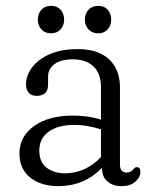

<svg xmlns="http://www.w3.org/2000/svg" viewBox="-20 -626 520 657"><path d="M46.5 -101Q46.5 -158.5 96.2 -194.5Q146 -230.5 230.5 -230.5Q280 -230.5 325.5 -217V-328Q325.5 -374.5 299.8 -398.8Q274 -423 229.5 -423Q187.5 -423 166 -406.2Q144.5 -389.5 144.5 -365V-336.5Q144.5 -298 105 -298Q87 -298 78 -308.8Q69 -319.5 69 -336.5Q69 -368 90 -395.8Q111 -423.5 150.5 -440.8Q190 -458 246 -458Q316 -458 353.2 -423Q390.5 -388 390.5 -327.5V-63Q390.5 -35.5 413.5 -35.5Q427 -35.5 435 -45.5Q437.5 -48.5 440.5 -51.2Q443.5 -54 447.5 -54Q460.5 -54 460.5 -38Q460.5 -19.5 443 -4.2Q425.5 11 396.5 11Q366.5 11 347.8 -5Q329 -21 329 -50.5V-51.5Q267.5 11 180 11Q120 11 83.2 -18.5Q46.5 -48 46.5 -101ZM114.5 -111Q114.5 -71.5 139.5 -52.2Q164.5 -33 202 -33Q272.5 -33 325.5 -88.5V-183.5Q304.5 -190 281.8 -194.2Q259 -198.5 233.5 -198.5Q179 -198.5 146.8 -175.5Q114.5 -152.5 114.5 -111ZM154.5 -512Q134 -512 121.8 -525.2Q109.5 -538.5 109.5 -559Q109.5 -579.5 121.8 -592.8Q134 -606 154.5 -606Q175 -606 187.2 -592.8Q199.5 -579.5 199.5 -559Q199.5 -539 187.2 -525.5Q175 -512 154.5 -512ZM316 -512Q295.5 -512 283 -525.2Q270.5 -538.5 270.5 -559Q270.5 -579.5 283 -592.8Q295.5 -606 316 -606Q336.5 -606 348.5 -592.8Q360.5 -579.5 360.5 -559Q360.5 -539 348.5 -525.5Q336.5 -512 316 -512Z"/></svg>

Font: Fraunces 72pt S100 Light
Style: Regular
Weight: 300
Version: Version 1.000; ttfautohint (v1.8.3)